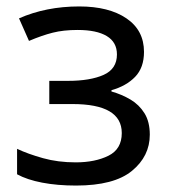

<svg xmlns="http://www.w3.org/2000/svg" viewBox="-20 -566 530 596"><path d="M226 -546Q318 -546 372.5 -509Q427 -472 427 -405Q427 -356 399.5 -327.5Q372 -299 326 -286V-282Q358 -273 385 -257Q412 -241 428.5 -214.5Q445 -188 445 -148Q445 -81 389.5 -35.5Q334 10 216 10Q158 10 111 1Q64 -8 33 -25V-104Q67 -88 113.5 -75Q160 -62 215 -62Q275 -62 316.5 -82.5Q358 -103 358 -153Q358 -243 205 -243H133V-315H191Q260 -315 301.5 -333.5Q343 -352 343 -397Q343 -435 311.5 -454Q280 -473 221 -473Q177 -473 143.5 -464.5Q110 -456 70 -439L39 -509Q123 -546 226 -546Z"/></svg>

Font: Apis
Style: Regular
Weight: 400
Designer: Monotype Design Team
Foundry: Monotype Imaging Inc.
Version: Version 2.000; build 0001